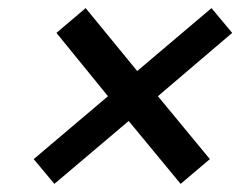

<svg xmlns="http://www.w3.org/2000/svg" viewBox="-20 -571 622 473"><path d="M114 -118 63 -179 246 -334 119 -490 191 -551 318 -396 501 -551 552 -490 369 -334 497 -179 425 -118 297 -273Z"/></svg>

Font: Gantari Medium
Style: Italic
Weight: 500
Italic angle: -10°
Designer: Anugrah Pasau
Foundry: Lafontype
Version: Version 1.000